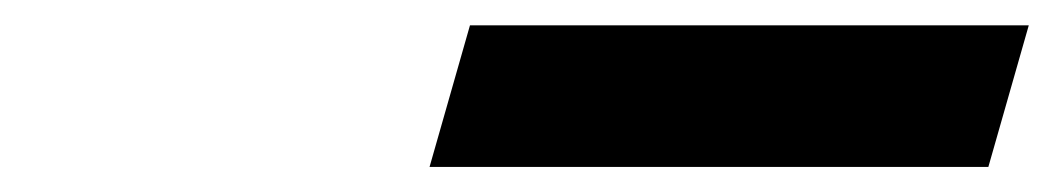

<svg xmlns="http://www.w3.org/2000/svg" viewBox="-20 -841 840 153"><path d="M354.5 -820.8H799.8L767.6 -708H322.3Z"/></svg>

Font: Cantarell
Style: Bold Italic
Weight: 700
Italic angle: -16°
Designer: Dave Crossland
Version: Version 1.004